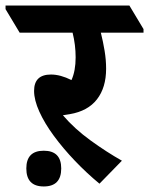

<svg xmlns="http://www.w3.org/2000/svg" viewBox="-78 -645 538 693"><path d="M281 18Q235 -20 192.5 -64.5Q150 -109 116.5 -154.5Q83 -200 64 -242Q45 -284 45 -317Q45 -376 106 -376Q140 -376 180 -356Q195 -389 195 -438Q195 -483 184 -527H-7L-58 -612V-625H389L440 -540V-527H286Q294 -495 299.5 -462Q305 -429 305 -397Q305 -329 272 -286.5Q239 -244 174 -233Q168 -232 161.5 -231Q155 -230 149 -229Q191 -180 249 -138Q307 -96 362 -65ZM80 28Q17 28 17 -37Q17 -101 80 -101Q143 -101 143 -37Q143 28 80 28Z"/></svg>

Font: Noto Serif Devanagari SemiCondensed
Style: Bold
Weight: 700
Width: 4
Designer: Universal Thirst, Indian Type Foundry and the Monotype Design Team
Foundry: Monotype Imaging Inc.
Version: Version 2.004; ttfautohint (v1.8.4.7-5d5b)